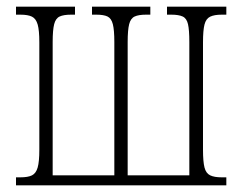

<svg xmlns="http://www.w3.org/2000/svg" viewBox="-20 -556 727 576"><path d="M28 0V-24H41Q64 -24 76 -30Q88 -36 93 -53.5Q98 -71 98 -107V-429Q98 -465 93 -482.5Q88 -500 76 -506Q64 -512 41 -512H28V-536H205V-512H193Q171 -512 159 -506.5Q147 -501 142.5 -483.5Q138 -466 138 -430V-30H323V-430Q323 -466 318.5 -483.5Q314 -501 302.5 -506.5Q291 -512 269 -512H256V-536H431V-512H418Q396 -512 384 -506.5Q372 -501 367.5 -483.5Q363 -466 363 -430V-30H548V-430Q548 -466 544 -483.5Q540 -501 528 -506.5Q516 -512 494 -512H481V-536H659V-512H645Q623 -512 610.5 -506Q598 -500 593.5 -482.5Q589 -465 589 -429V-107Q589 -71 593.5 -53.5Q598 -36 610.5 -30Q623 -24 645 -24H659V0Z"/></svg>

Font: Noto Serif ExtraCondensed ExtraLight
Style: Regular
Weight: 200
Width: 2
Designer: Monotype Design Team
Foundry: Monotype Imaging Inc.
Version: Version 2.015